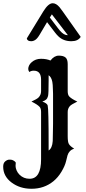

<svg xmlns="http://www.w3.org/2000/svg" viewBox="-153 -921 532 1190"><path d="M159.7 -545.9Q183.1 -576.2 211.2 -576.2Q239.3 -576.2 252.9 -564.9Q266.6 -553.7 266.6 -523.4V-356Q266.6 -332.5 276.9 -322.3Q292 -307.1 326.2 -291.5Q289.1 -273.4 280.3 -263.7Q266.6 -248.5 266.6 -227.1V-77.6Q266.6 -39.1 274.4 -27.8Q283.7 -13.2 306.6 0Q274.9 10.7 265.6 41.5Q263.2 49.8 256.3 78.6Q249.5 107.4 228 143.3Q206.5 179.2 177.7 202.6Q120.6 249 42 249Q-29.3 249 -81.1 210.4Q-133.3 171.4 -133.3 111.8Q-133.3 89.4 -120.4 78.9Q-107.4 68.4 -95 68.4Q-82.5 68.4 -76.7 70.6Q-70.8 72.8 -66.4 75.7Q-58.1 81.1 -55.2 86.9Q-56.6 95.2 -56.6 107.4Q-56.6 119.6 -50.3 134.8Q-43.9 149.9 -32.2 161.6Q-6.8 187 30.3 187Q101.6 187 101.6 65.9V-227.1Q101.6 -248.5 92.8 -258.3Q79.1 -273.4 42 -291.5Q76.2 -307.1 85.4 -316.4Q101.6 -332.5 101.6 -356V-427.2Q101.6 -482.9 56.2 -482.9Q39.6 -482.9 28.8 -474.6Q22 -483.9 22 -493.9Q22 -503.9 27.1 -514.9Q32.2 -525.9 43 -535.2Q66.9 -556.6 101.1 -556.6Q135.3 -556.6 159.7 -545.9ZM148.4 11.7Q170.9 -2.9 173.8 -46.9Q174.3 -60.1 174.8 -96.2L175.8 -153.3Q175.8 -174.8 175.8 -195.3V-314Q175.8 -325.7 175.8 -339.8L174.8 -368.2Q174.3 -397.9 171.4 -413.1Q165.5 -443.8 148.4 -454.6V-422.9Q148.4 -340.3 144.8 -325.9Q141.1 -311.5 133.1 -304.2Q125 -296.9 109.4 -291.5Q138.7 -281.2 142.6 -267.1Q148.4 -243.7 148.4 -26.9ZM347.2 -692.4Q330.6 -665.5 289.6 -665.5Q241.2 -665.5 210.4 -694.3Q199.2 -704.6 188 -719.2L138.7 -783.7L93.3 -707Q78.6 -682.1 65.9 -673.8Q53.2 -665.5 40.3 -665.5Q27.3 -665.5 20.3 -670.9Q13.2 -676.3 13.2 -683.1L115.7 -850.6Q146.5 -900.9 173.8 -900.9Q195.3 -900.9 216.3 -876Q224.1 -866.2 235.4 -850.6ZM168.5 -832 155.8 -812.5 205.6 -747.1Q232.4 -710.4 253.4 -705.1Q259.8 -703.1 267.6 -703.1Z"/></svg>

Font: Rye
Style: Regular
Weight: 400
Designer: Nicole Fally
Foundry: Nicole Fally
Version: Version 1.001